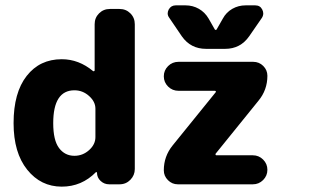

<svg xmlns="http://www.w3.org/2000/svg" viewBox="-20 -777 1237 724"><path d="M212.9 -553.7Q277.3 -553.7 331.1 -508.8Q333 -507.8 335 -508.8Q336.9 -509.8 336.9 -511.7V-685.5Q336.9 -710 353.5 -726.6Q370.1 -743.2 394.5 -743.2H430.7Q455.1 -743.2 471.7 -726.6Q488.3 -710 488.3 -685.5V-139.6Q488.3 -116.2 471.7 -99.1Q455.1 -82 430.7 -82H391.6Q373 -82 359.4 -94.7Q345.7 -107.4 345.7 -126Q345.7 -127 343.8 -127.9Q341.8 -128.9 341.8 -127.9Q288.1 -73.2 212.9 -73.2Q133.8 -73.2 82.5 -137.2Q31.2 -201.2 31.2 -312.5Q31.2 -427.7 80.6 -490.7Q129.9 -553.7 212.9 -553.7ZM339.8 -259.8V-367.2Q339.8 -393.6 315.9 -415Q292 -436.5 260.7 -436.5Q180.7 -436.5 180.7 -312.5Q180.7 -248 202.6 -218.8Q224.6 -189.5 260.7 -189.5Q292 -189.5 315.9 -210.9Q339.8 -232.4 339.8 -259.8ZM793 -428.7Q794.9 -430.7 793.9 -432.6Q793 -434.6 790 -434.6H653.3Q629.9 -434.6 613.8 -450.7Q597.7 -466.8 597.7 -489.3Q597.7 -511.7 613.8 -527.8Q629.9 -543.9 653.3 -543.9H934.6Q957 -543.9 972.7 -528.3Q988.3 -512.7 988.3 -491.2Q988.3 -437.5 954.1 -396.5L793 -197.3Q792 -195.3 793 -193.4Q793.9 -191.4 795.9 -191.4H933.6Q956.1 -191.4 972.2 -175.3Q988.3 -159.2 988.3 -136.7Q988.3 -114.3 972.2 -98.1Q956.1 -82 933.6 -82H650.4Q628.9 -82 613.3 -97.7Q597.7 -113.3 597.7 -134.8Q597.7 -187.5 630.9 -228.5ZM790 -666Q791 -664.1 793.5 -664.1Q795.9 -664.1 796.9 -666L820.3 -707Q833 -730.5 856 -743.7Q878.9 -756.8 906.2 -756.8H942.4Q960.9 -756.8 968.8 -741.2Q972.7 -733.4 972.7 -726.6Q972.7 -717.8 967.8 -710L919.9 -640.6Q886.7 -592.8 829.1 -592.8H756.8Q699.2 -592.8 666 -639.6L618.2 -710Q612.3 -717.8 612.3 -726.6Q612.3 -733.4 616.2 -741.2Q625 -756.8 642.6 -756.8H679.7Q707 -756.8 730 -743.7Q752.9 -730.5 766.6 -707Z"/></svg>

Font: Gen Jyuu Gothic Heavy
Style: Bold
Weight: 900
Designer: [Source Han Sans]
Ryoko NISHIZUKA  (kana & ideographs); Paul D. Hunt (Latin, Greek & Cyrillic); Wenlong ZHANG  (bopomofo
Version: Version 1.002.20150607